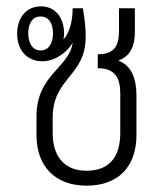

<svg xmlns="http://www.w3.org/2000/svg" viewBox="-20 -576 525 605"><path d="M253 9C354 9 410 -52 410 -151V-274C410 -329 394 -369 355 -384V-386C390 -399 405 -430 405 -476V-550H355V-482C355 -439 347 -405 288 -405V-361C343 -361 359 -330 359 -281V-157C359 -86 328 -38 253 -38C177 -38 146 -90 146 -157V-205C146 -332 250 -335 250 -460C250 -492 246 -522 241 -550H209C209 -511 199 -471 180 -452C181 -458 182 -464 182 -470C182 -517 157 -556 109 -556C62 -556 34 -519 34 -470C34 -417 66 -383 113 -383C152 -383 190 -409 209 -441C197 -361 95 -341 95 -209V-150C95 -57 149 9 253 9ZM108 -417C82 -417 69 -441 69 -471C69 -502 82 -524 108 -524C134 -524 147 -502 147 -471C147 -439 133 -417 108 -417Z"/></svg>

Font: Noto Sans Thai Looped Condensed Light
Style: Regular
Weight: 300
Width: 3
Designer: Sasikarn Vongin, Ben Mitchell
Foundry: The Fontpad Ltd
Version: Version 1.001